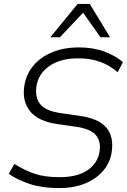

<svg xmlns="http://www.w3.org/2000/svg" viewBox="-20 -956 653 984"><path d="M283 8Q197 8 133 -13Q69 -34 25 -65L54 -116Q104 -84 156 -66Q208 -48 285 -48Q377 -48 429 -84Q481 -120 490 -178Q499 -232 470.5 -264.5Q442 -297 365 -307L275 -320Q176 -334 134 -386Q92 -438 105 -518Q114 -575 150.5 -619Q187 -663 247 -688Q307 -713 385 -713Q458 -713 515.5 -691.5Q573 -670 610 -637L583 -586Q542 -621 493.5 -639Q445 -657 379 -657Q290 -657 233.5 -618Q177 -579 167 -515Q158 -456 186.5 -421.5Q215 -387 293 -376L383 -363Q483 -350 524 -303Q565 -256 552 -174Q544 -122 508.5 -80.5Q473 -39 415.5 -15.5Q358 8 283 8ZM238 -765 378 -936H440L544 -765H495L406 -891L287 -765Z"/></svg>

Font: Mulish ExtraLight Light
Style: Italic
Weight: 300
Italic angle: -9°
Version: Version 3.603